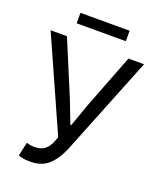

<svg xmlns="http://www.w3.org/2000/svg" viewBox="-148 -881 809 983"><g transform="rotate(20 257.0 -390.0)"><path d="M136 12Q114 12 99.5 9.5Q85 7 71 2L88 -73Q96 -70 106 -68Q116 -66 130 -66Q162 -66 181.5 -78.5Q201 -91 215 -119L229 -154L5 -656H94L216 -364L266 -235H270L316 -364L429 -656H514L299 -119Q274 -58 236.5 -23Q199 12 136 12ZM118 -735V-792H386V-735Z"/></g></svg>

Font: Processing Sans Pro
Style: Regular
Weight: 400
Designer: Paul D. Hunt
Foundry: Adobe Systems Incorporated
Version: Version 2.020;PS 2.000;hotconv 1.0.86;makeotf.lib2.5.63406